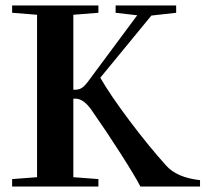

<svg xmlns="http://www.w3.org/2000/svg" viewBox="-20 -683 772 703"><path d="M24.4 0V-27.3L115.7 -34.2V-628.9L24.4 -636.2V-663.1H340.3V-636.2L248.5 -628.9V-354.5H255.4Q269.5 -354.5 279.5 -361.1Q289.6 -367.7 301.8 -383.8L482.4 -627L403.3 -636.2V-663.1H625V-636.2L534.2 -626L347.2 -398.4Q383.8 -335 453.6 -241.9Q523.4 -148.9 588.9 -76.2Q627.9 -32.7 712.4 -23.4V0H494.1Q475.1 -37.1 421.9 -120.4Q368.7 -203.6 314 -281.7Q285.2 -321.8 256.3 -321.8H248.5V-34.2L340.3 -27.3V0Z"/></svg>

Font: Elstob SemiBold
Style: Regular
Weight: 600
Designer: Peter S. Baker
Version: Version 1.015